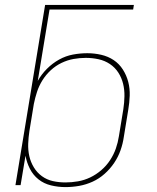

<svg xmlns="http://www.w3.org/2000/svg" viewBox="-20 -755 640 783"><path d="M247 8Q217 8 188 1Q159 -6 137 -23.5Q115 -41 102 -66.5Q89 -92 84 -120L64 0H43L164 -735H526L523 -716H182L134 -425Q149 -452 171.5 -474.5Q194 -497 221 -512Q248 -527 277.5 -532.5Q307 -538 336 -538Q365 -538 393 -531.5Q421 -525 443.5 -510Q466 -495 481 -471.5Q496 -448 503 -421Q510 -394 509 -365Q508 -336 503 -307L485 -197Q481 -169 471.5 -142Q462 -115 445.5 -90.5Q429 -66 406.5 -46Q384 -26 357.5 -14Q331 -2 303 3Q275 8 247 8ZM247 -11Q272 -11 298 -15.5Q324 -20 348 -31.5Q372 -43 393 -61Q414 -79 429 -102Q444 -125 452.5 -149.5Q461 -174 465 -200L483 -310Q487 -336 487.5 -362.5Q488 -389 482 -413.5Q476 -438 462.5 -459Q449 -480 428 -494Q407 -508 381.5 -513.5Q356 -519 330 -519Q305 -519 280 -514.5Q255 -510 231 -498.5Q207 -487 187 -468.5Q167 -450 153 -427.5Q139 -405 131 -380.5Q123 -356 118 -331L100 -221Q96 -195 95 -169Q94 -143 99.5 -118.5Q105 -94 118 -72.5Q131 -51 151 -36.5Q171 -22 195.5 -16.5Q220 -11 247 -11Z"/></svg>

Font: Iosevka Curly ThExObl
Style: Regular
Weight: 100
Width: 7
Italic angle: -9°
Monospace: yes
Designer: Belleve Invis
Foundry: Belleve Invis
Version: Version 11.1.0; ttfautohint (v1.8.3)